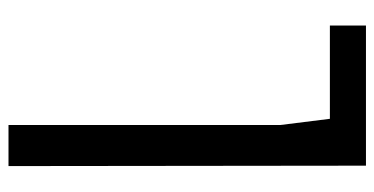

<svg xmlns="http://www.w3.org/2000/svg" viewBox="-240 -662 902 463"><g transform="rotate(-90 211.5 -431.0)"><path d="M42 -862 43 0H381V-87H156L141 -207V-862Z"/></g></svg>

Font: BackOut Medium
Style: Regular
Weight: 500
Designer: Frank Adebiaye
Foundry: Velvetyne Type Foundry
Version: Version 2.000;hotconv 1.0.109;makeotfexe 2.5.65596